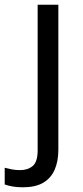

<svg xmlns="http://www.w3.org/2000/svg" viewBox="-75 -556 353 816"><path d="M22 240Q-3 240 -22 236.5Q-41 233 -55 228V157Q-40 161 -24 164Q-8 167 11 167Q43 167 64 149.5Q85 132 85 83V-536H173V80Q173 130 157 166Q141 202 108 221Q75 240 22 240Z"/></svg>

Font: Noto Sans Lao UI
Style: Regular
Weight: 400
Designer: Monotype Design Team
Foundry: Monotype Imaging Inc.
Version: Version 2.000